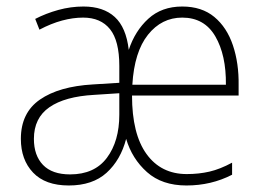

<svg xmlns="http://www.w3.org/2000/svg" viewBox="-20 -559 806 589"><path d="M539 -539Q599 -539 637.5 -507Q676 -475 694.5 -420Q713 -365 712 -298V-266H385Q385 -148 429.5 -86.5Q474 -25 553 -25Q590 -25 622.5 -32.5Q655 -40 692 -60V-23Q628 10 552 10Q477 10 431 -31Q385 -72 367 -133Q350 -68 307 -29Q264 10 191 10Q119 10 81.5 -29.5Q44 -69 44 -133Q44 -213 102.5 -253.5Q161 -294 265 -300L346 -305V-357Q346 -434 317.5 -469.5Q289 -505 235 -505Q204 -505 170.5 -496Q137 -487 101 -468L88 -501Q121 -518 159 -528.5Q197 -539 236 -539Q297 -539 332 -507Q367 -475 375 -406Q394 -464 435 -501.5Q476 -539 539 -539ZM539 -505Q476 -505 434 -452.5Q392 -400 386 -299H673Q674 -390 640.5 -447.5Q607 -505 539 -505ZM269 -268Q179 -263 131.5 -230Q84 -197 84 -133Q84 -82 112 -53Q140 -24 195 -24Q270 -24 308 -75Q346 -126 346 -207V-273Z"/></svg>

Font: Noto Sans Gujarati UI SemiCondensed ExtraLight
Style: Regular
Weight: 200
Width: 4
Designer: Jelle Bosma - Monotype Design Team, Universal Thirst
Foundry: Monotype Imaging Inc.
Version: Version 2.106; ttfautohint (v1.8.4.7-5d5b)